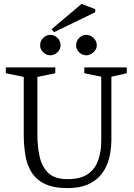

<svg xmlns="http://www.w3.org/2000/svg" viewBox="-20 -956 689 986"><path d="M327 10Q253 10 208.5 -12.5Q164 -35 141 -73Q118 -111 110 -160.5Q102 -210 102 -264V-561L10 -580V-610H264V-580L172 -561V-264Q172 -204 183.5 -152Q195 -100 228 -68Q261 -36 327 -36Q392 -36 429.5 -61Q467 -86 483.5 -131Q500 -176 500 -235V-562L413 -580V-610H631V-580L552 -562V-236Q552 -208 547 -175Q542 -142 529 -109.5Q516 -77 491 -50Q466 -23 426 -6.5Q386 10 327 10ZM423 -672Q402 -672 386.5 -687.5Q371 -703 371 -723Q371 -746 386.5 -761.5Q402 -777 423 -777Q443 -777 460 -761.5Q477 -746 477 -723Q477 -703 460 -687.5Q443 -672 423 -672ZM238 -672Q218 -672 202 -687.5Q186 -703 186 -723Q186 -746 202 -761.5Q218 -777 238 -777Q259 -777 275 -761.5Q291 -746 291 -723Q291 -703 275 -687.5Q259 -672 238 -672ZM258 -791 245 -806 399 -936 469 -909V-893Z"/></svg>

Font: Manuale Light
Style: Regular
Weight: 300
Designer: Eduardo Tunni / Pablo Cosgaya
Foundry: Eduardo Tunni / Pablo Cosgaya
Version: Version 1.002